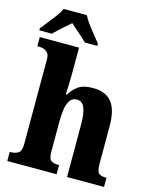

<svg xmlns="http://www.w3.org/2000/svg" viewBox="-138 -1049 912 1139"><g transform="rotate(15 318.5 -479.0)"><path d="M19 0V-56H24Q52 -56 71 -68Q90 -80 90 -124V-645Q90 -671 78.5 -683.5Q67 -696 52.5 -700Q38 -704 28 -704H15V-760H256V-599Q256 -562 254.5 -527Q253 -492 252 -472H259Q276 -503 307.5 -526.5Q339 -550 398 -550Q476 -550 514 -504Q552 -458 552 -357V-126Q552 -80 565.5 -68Q579 -56 610 -56H613V0H386V-325Q386 -389 372 -424Q358 -459 324 -459Q296 -459 281.5 -437Q267 -415 262 -380Q257 -345 257 -306V-121Q257 -79 272 -67.5Q287 -56 318 -56H322V0ZM2 -811Q17 -830 38 -856Q59 -882 79 -909Q99 -936 109 -958H251Q261 -936 281 -909Q301 -882 322.5 -856Q344 -830 358 -811V-798H282Q271 -809 252.5 -825.5Q234 -842 214 -859.5Q194 -877 180 -890Q165 -877 146 -860Q127 -843 108.5 -826.5Q90 -810 79 -798H2Z"/></g></svg>

Font: Noto Serif SemiCondensed ExtraBold
Style: Regular
Weight: 800
Width: 4
Designer: Monotype Design Team
Foundry: Monotype Imaging Inc.
Version: Version 2.015